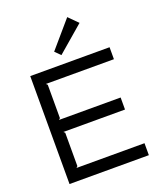

<svg xmlns="http://www.w3.org/2000/svg" viewBox="-193 -1233 1141 1354"><g transform="rotate(-20 377.5 -556.0)"><path d="M685.1 -89.8V0H89.8V-810.1H685.1V-720.2H174.8L185.1 -710V-460L174.8 -450.2H637.2V-359.9H174.8L185.1 -350.1V-100.1L174.8 -89.8ZM477.1 -1111.8 544.9 -1043.9 347.2 -874 307.1 -914.1Z"/></g></svg>

Font: Sinkin Sans 400 Regular
Style: Regular
Weight: 400
Designer: Keith Bates
Foundry: K-Type
Version: Sinkin Sans (version 1.0)  by Keith Bates   •   © 2014   www